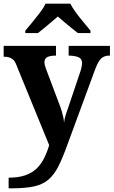

<svg xmlns="http://www.w3.org/2000/svg" viewBox="-20 -786 619 1046"><path d="M27 182Q79 182 116 169.5Q153 157 178 133.5Q203 110 219.5 77.5Q236 45 248 5L68 -435Q61 -453 51 -461.5Q41 -470 29.5 -473.5Q18 -477 4 -477H0V-536H285V-483H282Q254 -483 238 -475Q222 -467 222 -446Q222 -438 225.5 -426.5Q229 -415 232 -407L301 -224Q311 -199 316.5 -180Q322 -161 325 -146.5Q328 -132 329 -118Q331 -139 339.5 -165Q348 -191 351 -198L417 -394Q421 -404 424 -419Q427 -434 427 -443Q427 -465 409 -473.5Q391 -482 358 -483H354V-536H579V-483H575Q557 -483 543.5 -476Q530 -469 519.5 -453Q509 -437 499 -410L348 0Q322 73 298.5 119.5Q275 166 244 192.5Q213 219 165.5 229.5Q118 240 44 240H27ZM118 -619Q134 -638 155.5 -664Q177 -690 197.5 -717Q218 -744 228 -766H363Q374 -744 394 -717Q414 -690 436 -664Q458 -638 473 -619V-606H404Q390 -617 370 -633Q350 -649 330 -666Q310 -683 295 -696Q280 -683 260 -666Q240 -649 220.5 -633Q201 -617 187 -606H118Z"/></svg>

Font: Noto Serif Kannada
Style: Regular
Weight: 400
Designer: Universal Thirst, Indian Type Foundry and the Monotype Design Team
Foundry: Monotype Imaging Inc.
Version: Version 2.003